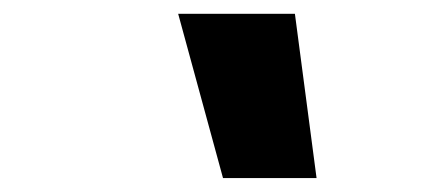

<svg xmlns="http://www.w3.org/2000/svg" viewBox="-20 -755 640 275"><path d="M299.4 -500 235.2 -735.2H402.4L433.4 -500Z"/></svg>

Font: Geist Mono
Style: Italic
Weight: 400
Italic angle: -12°
Monospace: yes
Designer: Basement.studio, Andrés Briganti, Mateo Zaragoza
Foundry: Basement.studio, Vercel, Andrés Briganti, Guido Ferreyra, Mateo Zaragoza
Version: Version 1.500